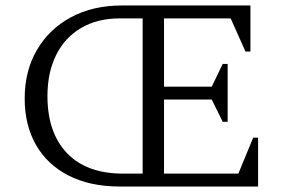

<svg xmlns="http://www.w3.org/2000/svg" viewBox="-20 -680 1031 700"><path d="M417 0Q308 0 230 -40Q152 -80 111 -152Q70 -224 70 -321Q70 -422 115 -498.5Q160 -575 239.5 -617.5Q319 -660 424 -660H893V-492H875L821 -613H578V-364H752L792 -447H810V-236H792L752 -317H578V-47H849L903 -178H921V0ZM429 -47H500V-613H417Q336 -613 276.5 -578.5Q217 -544 185 -480Q153 -416 153 -330Q153 -196 224.5 -121.5Q296 -47 429 -47Z"/></svg>

Font: Spectral Light
Style: Regular
Weight: 300
Designer: Jean-Baptiste Levee
Foundry: Production Type
Version: Version 2.001